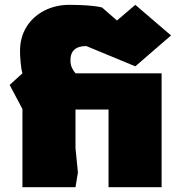

<svg xmlns="http://www.w3.org/2000/svg" viewBox="-20 -776 758 796"><path d="M73 0V-324L20 -424L73 -472Q68 -489 65.5 -517.5Q63 -546 63 -564Q63 -621 89.5 -664Q116 -707 163 -731.5Q210 -756 269 -756Q288 -756 313.5 -755Q339 -754 363.5 -751.5Q388 -749 403 -745L465 -691L541 -756L689 -629L541 -501L338 -585Q272 -585 272 -526Q272 -507 279 -493.5Q286 -480 293 -472H650V0H430V-322H293V-162L303 -61L293 0Z"/></svg>

Font: Rowdies
Style: Bold
Weight: 700
Designer: Jaikishan Patel
Version: Version 1.000; ttfautohint (v1.8.3)